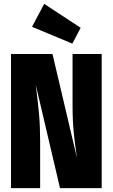

<svg xmlns="http://www.w3.org/2000/svg" viewBox="-20 -975 584 995"><path d="M507 0H291L165 -537L168 -513Q177 -444 182.5 -381.5Q188 -319 188 -244V0H37V-695H252L379 -156Q368 -228 362 -290.5Q356 -353 356 -431V-695H507ZM398 -831 355 -749 146 -836 209 -955Z"/></svg>

Font: Fira Sans Compressed ExtraBold
Style: Regular
Weight: 800
Width: 1
Designer: bBox Type GmbH & Carrois Corporate GbR & Edenspiekermann AG
Foundry: bBox Type GmbH & Carrois Corporate GbR & Edenspiekermann AG
Version: Version 4.301